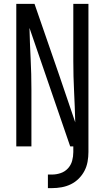

<svg xmlns="http://www.w3.org/2000/svg" viewBox="-20 -755 540 990"><path d="M227 215V145H248Q271 145 293 137.5Q315 130 330.5 113Q346 96 352 74Q358 52 358 29V0H342L132 -611Q134 -531 138 -452Q142 -373 142 -294V0H64V-735H158L284 -371L368 -124Q366 -204 362 -283Q358 -362 358 -441V-735H436V29Q436 54 431.5 79Q427 104 415.5 126Q404 148 386 166Q368 184 345.5 195Q323 206 298 210.5Q273 215 248 215Z"/></svg>

Font: HulyMono
Style: Regular
Weight: 400
Monospace: yes
Designer: Belleve Invis
Foundry: Belleve Invis
Version: Version 33.2.5; ttfautohint (v1.8.4)